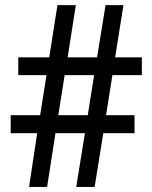

<svg xmlns="http://www.w3.org/2000/svg" viewBox="-20 -734 598 754"><path d="M421.4 -439 396.5 -281.7H508.3V-210.9H385.7L351.6 0H279.3L313.5 -210.9H197.8L165 0H94.2L126 -210.9H22V-281.7H137.7L162.6 -439H51.8V-508.8H173.3L205.6 -713.9H277.8L245.6 -508.8H361.3L394.5 -713.9H464.8L432.1 -508.8H537.1V-439ZM209 -281.7H324.7L349.6 -439H233.9Z"/></svg>

Font: Open Sans SemiCondensed Medium
Style: Regular
Weight: 500
Width: 4
Designer: Monotype Design Team
Foundry: Monotype Imaging Inc.
Version: Version 3.000